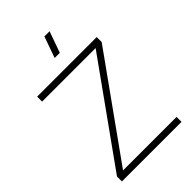

<svg xmlns="http://www.w3.org/2000/svg" viewBox="-274 -1049 1153 1153"><g transform="rotate(-45 303.0 -472.5)"><path d="M332.5 -810H288.5L336.5 -945H380.5ZM50 0V-42L504.5 -678H50V-720H556V-678L101.5 -42H556V0Z"/></g></svg>

Font: Vela Sans GX ExtLt
Style: Regular
Weight: 200
Designer: Principal design: Mikhail Sharanda - project Manrope.
Design modification: Ravid Balaliev
Foundry: Mikhail Sharanda
Version: Version 1.001